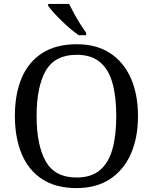

<svg xmlns="http://www.w3.org/2000/svg" viewBox="-20 -951 782 981"><path d="M371 10Q265 10 195 -36Q125 -82 90.5 -165Q56 -248 56 -359Q56 -470 90.5 -552Q125 -634 195.5 -679.5Q266 -725 372 -725Q473 -725 542.5 -679.5Q612 -634 648.5 -551.5Q685 -469 685 -358Q685 -247 648.5 -164.5Q612 -82 542 -36Q472 10 371 10ZM371 -44Q446 -44 490.5 -81.5Q535 -119 554.5 -189Q574 -259 574 -358Q574 -457 554.5 -527Q535 -597 490.5 -634Q446 -671 372 -671Q260 -671 213.5 -589Q167 -507 167 -358Q167 -210 213.5 -127Q260 -44 371 -44ZM382 -771Q362 -785 339 -804.5Q316 -824 293.5 -846Q271 -868 253 -888Q235 -908 226 -921V-931H333Q344 -909 358.5 -882Q373 -855 389.5 -829Q406 -803 420 -784V-771Z"/></svg>

Font: Noto Serif Tibetan
Style: Regular
Weight: 400
Designer: Monotype Design Team
Foundry: Monotype Imaging Inc.
Version: Version 2.103